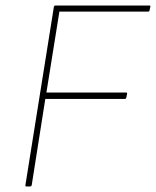

<svg xmlns="http://www.w3.org/2000/svg" viewBox="-20 -675 564 695"><path d="M76 0Q71 0 72 -5L175 -650Q176 -655 180 -655H520Q523 -655 524 -654.5Q525 -654 524 -650L521 -636Q520 -633 516 -633H195L148 -340H437Q441 -340 440 -335L437 -321Q436 -317 432 -317H144L95 -6Q94 0 89 0Z"/></svg>

Font: Sofia Sans Thin
Style: Italic
Weight: 250
Italic angle: -9°
Version: Version 4.100-B